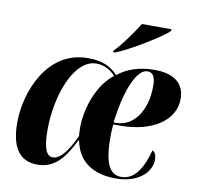

<svg xmlns="http://www.w3.org/2000/svg" viewBox="-84 -842 963 939"><g transform="rotate(10 398.0 -373.0)"><path d="M432 -604 430 -596H441C522 -629 659 -715 691 -746L693 -756H546C517 -710 470 -642 432 -604ZM161 10C244 10 291 -44 339 -142H342C362 -40 436 10 550 10C668 10 724 -56 724 -112C724 -140 715 -152 704 -156C679 -63 640 -2 576 -2C519 -2 490 -52 490 -185C490 -206 491 -232 493 -248H528C684 -248 796 -319 796 -428C796 -503 745 -546 647 -546C571 -546 510 -525 465 -488C429 -526 388 -546 315 -546C112 -546 29 -326 29 -176C29 -66 63 10 161 10ZM506 -258H493C513 -425 562 -533 613 -533C642 -533 653 -510 653 -467C653 -338 588 -258 506 -258ZM230 -38C198 -38 181 -73 181 -167C181 -340 251 -527 361 -527C397 -527 432 -510 456 -482C381 -426 336 -307 336 -202C336 -187 337 -176 338 -163C302 -85 266 -38 230 -38Z"/></g></svg>

Font: Noto Serif Display Condensed ExtraBold
Style: Italic
Weight: 800
Width: 3
Italic angle: -12°
Designer: Monotype Design Team
Foundry: Monotype Imaging Inc.
Version: Version 2.009